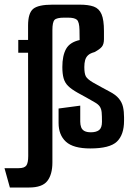

<svg xmlns="http://www.w3.org/2000/svg" viewBox="-65 -645 594 842"><path d="M-21.7 177.3 -45.3 92.5H16.8Q42.1 92.5 50.5 80.8Q58.8 69.1 58.8 39.1L58.1 -413.7H15.1V-470H58.1V-533.1Q58.1 -587.3 80.4 -606Q102.8 -624.6 165.4 -624.6H283.6Q323 -624.6 346.3 -616.1Q369.6 -607.6 380.2 -582.9Q390.9 -558.1 390.9 -508.6V-473.4Q390.9 -451.2 381.6 -439.9Q372.3 -428.6 349.1 -416.4Q330.3 -411.4 320.9 -402.5Q311.6 -393.6 308.2 -380.7Q304.8 -367.8 304.8 -351.1Q304.8 -322.4 311.5 -310.1Q318.2 -297.9 342.2 -283.6Q363.6 -271.5 382.1 -261.4Q400.6 -251.2 414.6 -243.9Q442.6 -229.6 456.3 -212.7Q470 -195.9 474.5 -175.9Q479 -155.9 479 -130.9V-115.6Q479 -54 447.7 -24Q416.4 6 330.8 6Q256.5 6 224.2 -23.5Q191.9 -53 191.9 -106V-169.1L286.9 -181.7V-111.3Q286.9 -98.2 290.8 -87.3Q294.7 -76.4 305.1 -70.6Q315.5 -64.9 333.7 -64.9Q357 -64.9 369.6 -74.6Q382.2 -84.4 382.2 -111.3Q382.2 -136.3 380.9 -151.7Q379.5 -167.1 372.8 -177.4Q366.1 -187.8 349 -197.2Q333 -206.8 313.4 -217.5Q293.7 -228.2 275.7 -238.2Q248.4 -253.5 233.9 -267.8Q219.4 -282.1 213.9 -301.9Q208.4 -321.8 208.4 -351.1Q208.4 -401.1 224.8 -430.5Q241.2 -459.8 284.2 -469.4L283.6 -513.2Q282.9 -548.9 272.2 -558.3Q261.5 -567.6 233.3 -567.6H216.7Q183.6 -567.6 174.2 -557.8Q164.8 -547.9 164.8 -513.2V67.2Q164.8 120.1 142.5 148.7Q120.3 177.3 62.4 177.3Z"/></svg>

Font: Smooch Sans Thin
Style: Regular
Weight: 100
Designer: Robert E. Leuschke
Foundry: Robert E. Leuschke
Version: Version 1.010